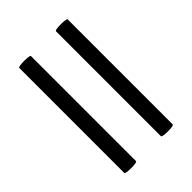

<svg xmlns="http://www.w3.org/2000/svg" viewBox="-25 -449 518 518"><g transform="rotate(45 234.0 -189.5)"><path d="M34 -97Q31 -97 30 -108.5Q29 -120 30 -131Q31 -142 33 -142H434Q437 -142 438 -131Q439 -120 438 -108.5Q437 -97 434 -97ZM34 -237Q31 -237 30 -248.5Q29 -260 30 -271Q31 -282 33 -282H434Q437 -282 438 -271Q439 -260 438 -248.5Q437 -237 434 -237Z"/></g></svg>

Font: Cormorant Infant Light SemiBold
Style: Regular
Weight: 600
Version: Version 4.001